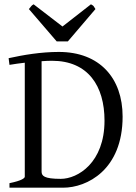

<svg xmlns="http://www.w3.org/2000/svg" viewBox="-20 -871 632 891"><path d="M465 -311C465 -116 341 -41 262 -41C184 -41 173 -55 173 -75V-587C189 -588 205 -589 221 -589C389 -589 465 -472 465 -311ZM253 -630C170 -630 88 -616 20 -601L24 -570C47 -574 70 -577 95 -580V-51C95 -45 83 -33 24 -21V0H273C383 0 549 -82 549 -330C549 -508 443 -630 253 -630ZM114 -829 243 -679H295L423 -829L414 -843C412 -845 408 -848 402 -851L270 -748L136 -851C124 -845 123 -838 114 -829Z"/></svg>

Font: Temporarium
Style: Regular
Weight: 400
Version: Version 1.1